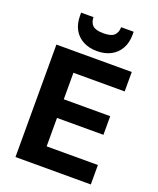

<svg xmlns="http://www.w3.org/2000/svg" viewBox="-166 -1024 924 1123"><g transform="rotate(20 296.0 -462.5)"><path d="M69 0V-700H538V-579H219V-414H508V-298H219V-121H538V0ZM304 -745Q255 -745 218 -764.5Q181 -784 161 -820Q141 -856 141 -907V-925H218Q218 -893 236.5 -874.5Q255 -856 304 -856Q353 -856 371.5 -874.5Q390 -893 390 -925H468V-907Q468 -856 447 -819.5Q426 -783 389.5 -764Q353 -745 304 -745Z"/></g></svg>

Font: DM Sans 12pt Black
Style: Regular
Weight: 900
Version: Version 4.004;gftools[0.9.30]